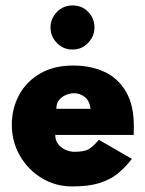

<svg xmlns="http://www.w3.org/2000/svg" viewBox="-20 -658 522 690"><path d="M239 12Q179.5 12 130.2 -17.8Q81 -47.5 51.8 -98Q22.5 -148.5 22.5 -209.5Q22.5 -268.5 48.8 -317Q75 -365.5 124.5 -394Q174 -422.5 243 -422.5Q306.5 -422.5 355.8 -399.5Q405 -376.5 433 -328.2Q461 -280 461 -204.5L460.5 -173H178.5Q178.5 -153 189.5 -139.5Q200.5 -126 216.2 -119.2Q232 -112.5 247 -112.5Q281.5 -112.5 297.2 -121Q313 -129.5 335.5 -155.5L454 -87Q430 -56 402.8 -34Q375.5 -12 337 0Q298.5 12 239 12ZM305.5 -267Q302 -295.5 284.8 -309.2Q267.5 -323 246 -323Q233.5 -323 218.8 -317.5Q204 -312 193.2 -299.8Q182.5 -287.5 182.5 -267ZM240.5 -480Q207 -480 184.2 -503.8Q161.5 -527.5 161.5 -559Q161.5 -591 184.5 -614.8Q207.5 -638.5 240.5 -638.5Q274.5 -638.5 297 -615.2Q319.5 -592 319.5 -559Q319.5 -528.5 297 -504.2Q274.5 -480 240.5 -480Z"/></svg>

Font: Lucymar Sans ExtraBold
Style: Regular
Weight: 800
Foundry: The League of Moveable Type (original font) / Main changes by Cristiano Sobral with portions from Mirco Monsees
Version: Version 2.001;August 30, 2020;FontCreator 13.0.0.2681 64-bit